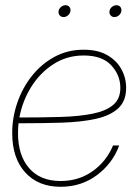

<svg xmlns="http://www.w3.org/2000/svg" viewBox="-20 -716 530 744"><path d="M214.8 7.8Q127.9 7.8 77.6 -47.9Q27.3 -103.5 27.3 -200.2Q27.3 -261.2 47.4 -318.8Q67.4 -376.5 104.2 -422.6Q141.1 -468.8 191.9 -496.1Q242.7 -523.4 304.2 -523.4Q358.9 -523.4 395.5 -502.4Q432.1 -481.4 450.4 -447.8Q468.8 -414.1 468.8 -375.5Q468.8 -324.2 437.7 -295.9Q406.7 -267.6 351.1 -255.4Q295.4 -243.2 220.2 -240.7Q145 -238.3 57.1 -238.3Q54.2 -238.3 51.8 -238.3Q49.8 -219.2 49.8 -200.2Q49.8 -113.8 93 -64.2Q136.2 -14.6 214.8 -14.6Q285.2 -14.6 338.9 -52.7Q392.6 -90.8 418 -152.3H441.9Q416.5 -83 356 -37.6Q295.4 7.8 214.8 7.8ZM55.2 -260.7Q144 -260.7 216.1 -262.9Q288.1 -265.1 339.6 -275.6Q391.1 -286.1 418.7 -309.6Q446.3 -333 446.3 -375.5Q446.3 -425.3 410.9 -463.1Q375.5 -501 304.2 -501Q239.3 -501 187.3 -467.5Q135.3 -434.1 101.1 -379.4Q66.9 -324.7 55.2 -260.7ZM226.1 -649.9Q216.8 -649.9 211.2 -656.7Q205.6 -663.6 207 -672.9Q208.5 -682.6 216.6 -689.2Q224.6 -695.8 233.9 -695.8Q243.7 -695.8 249 -689.2Q254.4 -682.6 252.9 -672.9Q251.5 -663.6 243.7 -656.7Q235.8 -649.9 226.1 -649.9ZM423.3 -649.9Q414.1 -649.9 408.4 -656.7Q402.8 -663.6 404.3 -672.9Q405.8 -682.6 413.8 -689.2Q421.9 -695.8 431.2 -695.8Q440.9 -695.8 446.3 -689.2Q451.7 -682.6 450.2 -672.9Q448.7 -663.6 440.9 -656.7Q433.1 -649.9 423.3 -649.9Z"/></svg>

Font: Inter Display Thin
Style: Italic
Weight: 100
Italic angle: -9.39999°
Designer: Rasmus Andersson
Foundry: rsms
Version: Version 4.000;git-a52131595